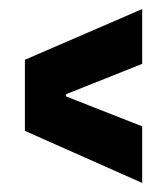

<svg xmlns="http://www.w3.org/2000/svg" viewBox="-20 -539 369 424"><path d="M294 -135 35 -250V-407L294 -519V-398L126 -331V-326L294 -260Z"/></svg>

Font: Bricolage Grotesque 96pt Condensed SemiBold
Style: Regular
Weight: 600
Width: 3
Designer: Mathieu Triay
Foundry: Atelier Triay
Version: Version 1.001; ttfautohint (v1.8.4.7-5d5b);gftools[0.9.33.de